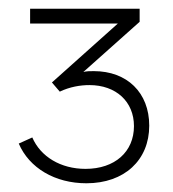

<svg xmlns="http://www.w3.org/2000/svg" viewBox="-20 -720 397 440"><path d="M178 -300C265 -300 322 -353 322 -432C322 -508 271 -557 195 -557C187 -557 178 -557 171 -555L300 -670V-700H49V-666H250L99 -531L117 -510C140 -521 164 -525 185 -525C246 -525 287 -487 287 -431C287 -372 243 -333 176 -333C119 -333 73 -361 54 -405L23 -391C47 -335 106 -300 178 -300Z"/></svg>

Font: Fixel Display ExtraLight
Style: Regular
Weight: 200
Designer: AlfaBravo + MacPaw
Foundry: Kyrylo Tkachov, Marchela Mozhyna, Serhii Makarenko, Maria Weinstein, Zakhar Kryvoshyya
Version: Version 1.211